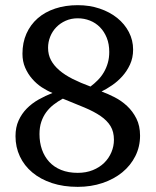

<svg xmlns="http://www.w3.org/2000/svg" viewBox="-20 -707 603 743"><path d="M420.9 -166Q420.9 -197.3 407.7 -219Q394.5 -240.7 369.1 -258.1Q343.8 -275.4 307.1 -290.8Q270.5 -306.2 223.1 -325.2Q204.1 -314.9 187.7 -302.2Q171.4 -289.6 159.2 -273.2Q147 -256.8 139.9 -235.8Q132.8 -214.8 132.8 -188Q132.8 -155.8 142.3 -128.4Q151.9 -101.1 170.4 -80.8Q189 -60.5 216.8 -49.3Q244.6 -38.1 280.8 -38.1Q313 -38.1 339.1 -48.6Q365.2 -59.1 383.3 -76.9Q401.4 -94.7 411.1 -117.9Q420.9 -141.1 420.9 -166ZM402.8 -505.9Q402.8 -536.6 393.1 -560.8Q383.3 -585 366.7 -601.8Q350.1 -618.7 327.9 -627.4Q305.7 -636.2 280.8 -636.2Q255.4 -636.2 234.1 -626.7Q212.9 -617.2 197.8 -601.6Q182.6 -585.9 174.3 -565.2Q166 -544.4 166 -522Q166 -495.6 177.2 -474.4Q188.5 -453.1 209.5 -435.1Q230.5 -417 261 -401.6Q291.5 -386.2 330.1 -372.1Q345.2 -383.3 358.6 -397Q372.1 -410.6 381.8 -427.2Q391.6 -443.8 397.2 -463.4Q402.8 -482.9 402.8 -505.9ZM522 -182.1Q522 -139.2 503.7 -102.8Q485.4 -66.4 453.1 -40Q420.9 -13.7 376.7 1.2Q332.5 16.1 280.8 16.1Q225.6 16.1 181.2 1.5Q136.7 -13.2 105.2 -39.6Q73.7 -65.9 56.9 -101.8Q40 -137.7 40 -180.2Q40 -214.4 52 -240.7Q64 -267.1 83.7 -287.1Q103.5 -307.1 129.4 -321.8Q155.3 -336.4 183.1 -347.2Q162.6 -355.5 141.8 -369.1Q121.1 -382.8 104.5 -401.9Q87.9 -420.9 77.4 -445.1Q66.9 -469.2 66.9 -499Q66.9 -542 82.3 -576.7Q97.7 -611.3 125.7 -636Q153.8 -660.6 193.4 -673.8Q232.9 -687 280.8 -687Q326.7 -687 365.7 -673.8Q404.8 -660.6 433.6 -637.5Q462.4 -614.3 478.8 -582.8Q495.1 -551.3 495.1 -515.1Q495.1 -483.4 483.2 -457.5Q471.2 -431.6 453.1 -411.6Q435.1 -391.6 413.6 -377Q392.1 -362.3 373 -353Q397 -344.2 423.3 -330.8Q449.7 -317.4 471.7 -296.9Q493.7 -276.4 507.8 -248.3Q522 -220.2 522 -182.1Z"/></svg>

Font: BabelStone Ogham Pictish
Style: Bold
Weight: 700
Designer: Andrew West
Foundry: BabelStone
Version: Version 1.02 March 14, 2022